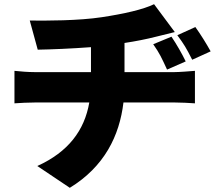

<svg xmlns="http://www.w3.org/2000/svg" viewBox="-20 -817 1040 916"><path d="M798 -642 711 -606C743 -560 750 -543 777 -485L866 -524C848 -561 823 -605 798 -642ZM912 -688 826 -649C859 -604 868 -589 897 -532L985 -572C965 -608 938 -652 912 -688ZM49 -479V-324C76 -326 115 -328 145 -328H406C383 -195 306 -92 158 -25L313 79C478 -22 550 -169 569 -328H816C845 -328 880 -326 910 -324V-479C887 -477 834 -473 813 -473H574V-612C627 -620 678 -630 725 -642C743 -646 773 -654 814 -664L715 -797C664 -772 572 -751 466 -735C355 -718 199 -718 122 -719L160 -580C223 -581 321 -585 414 -592V-473H144C112 -473 79 -476 49 -479Z"/></svg>

Font: Noto Sans CJK HK Black
Style: Regular
Weight: 900
Designer: Ryoko NISHIZUKA 西塚涼子 (kana, bopomofo & ideographs); Paul D. Hunt (Latin, Greek & Cyrillic); Sandoll Communications 산돌커뮤니
Foundry: Adobe
Version: Version 2.004;hotconv 1.0.118;makeotfexe 2.5.65603